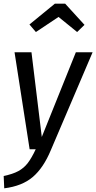

<svg xmlns="http://www.w3.org/2000/svg" viewBox="-32 -811 523 1043"><path d="M244 5Q204 101 146 150.5Q88 200 -9 212L-12 145Q37 135 67.5 118.5Q98 102 119 74.5Q140 47 162 0H129L47 -527H139L195 -67L380 -527H471ZM128 -678 266 -791H322L427 -676L387 -637L286 -719L163 -637Z"/></svg>

Font: Fira Sans Condensed
Style: Italic
Weight: 400
Width: 3
Italic angle: -8°
Designer: bBox Type GmbH & Carrois Corporate GbR & Edenspiekermann AG
Foundry: bBox Type GmbH & Carrois Corporate GbR & Edenspiekermann AG
Version: Version 4.301